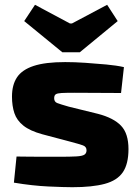

<svg xmlns="http://www.w3.org/2000/svg" viewBox="-20 -770 583 801"><path d="M252 -511Q291 -511 335.5 -508Q380 -505 423 -501Q466 -497 497 -490L485 -382Q436 -382 386.5 -382.5Q337 -383 291 -383Q255 -383 237 -382Q219 -381 212.5 -376.5Q206 -372 206 -360Q206 -345 219 -340Q232 -335 267 -325L389 -295Q454 -278 485 -245.5Q516 -213 516 -148Q516 -86 492.5 -51.5Q469 -17 417 -3Q365 11 282 11Q248 11 182 8Q116 5 38 -8L49 -117Q64 -117 92.5 -116.5Q121 -116 156 -116Q191 -116 225 -116Q274 -116 299 -117.5Q324 -119 332.5 -125Q341 -131 341 -143Q341 -158 326 -163.5Q311 -169 273 -179L156 -210Q105 -224 77.5 -246Q50 -268 40 -298Q30 -328 30 -367Q30 -416 51 -447.5Q72 -479 120.5 -495Q169 -511 252 -511ZM427 -750 471 -682 313 -552H240L81 -682L126 -750L272 -672H280Z"/></svg>

Font: Exo 2 ExtraBold
Style: Regular
Weight: 800
Designer: Natanael Gama
Foundry: Natanael Gama
Version: Version 2.010